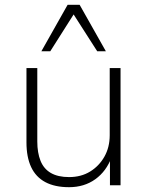

<svg xmlns="http://www.w3.org/2000/svg" viewBox="-20 -770 613 798"><path d="M267 8Q208 8 168.5 -13Q129 -34 109.5 -75.5Q90 -117 90 -178V-487H135V-182Q135 -135 148.5 -101.5Q162 -68 191.5 -51Q221 -34 267 -34Q317 -34 354.5 -57Q392 -80 414 -119Q436 -158 436 -208V-487H481V0H437V-117H444Q422 -58 376 -25Q330 8 267 8ZM152 -557 261 -750H311L420 -557H384L286 -710L189 -557Z"/></svg>

Font: Nunito Sans 10pt ExtraLight
Style: Regular
Weight: 250
Designer: Vernon Adams
Foundry: Vernon Adams
Version: Version 3.101;gftools[0.9.27]